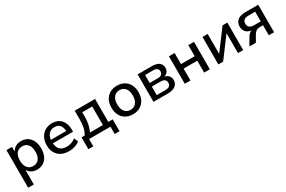

<svg xmlns="http://www.w3.org/2000/svg" viewBox="113 -1635 4399 2953"><g transform="rotate(-30 2312.5 -158.5)"><path d="M77 180V-488H176V-405Q197 -447 240 -472Q283 -497 339 -497Q404 -497 452.5 -466Q501 -435 527.5 -378.5Q554 -322 554 -244Q554 -166 527.5 -109Q501 -52 452.5 -21.5Q404 9 339 9Q285 9 242.5 -14.5Q200 -38 178 -79V180ZM314 -69Q377 -69 414.5 -114Q452 -159 452 -244Q452 -329 414.5 -373.5Q377 -418 314 -418Q251 -418 213.5 -373.5Q176 -329 176 -244Q176 -159 213.5 -114Q251 -69 314 -69Z M908 9Q788 9 719 -58.5Q650 -126 650 -243Q650 -318 680.5 -375.5Q711 -433 765 -465Q819 -497 889 -497Q990 -497 1048 -432.5Q1106 -368 1106 -255V-221H748Q759 -69 909 -69Q951 -69 991.5 -82Q1032 -95 1068 -125L1098 -55Q1065 -25 1013 -8Q961 9 908 9ZM893 -426Q830 -426 793 -387Q756 -348 748 -283H1021Q1018 -351 985 -388.5Q952 -426 893 -426Z M1176 130V-80H1230Q1262 -128 1276 -191.5Q1290 -255 1290 -346V-488H1651V-80H1729V130H1643V0H1263V130ZM1324 -80H1555V-409H1378V-325Q1378 -256 1364 -191Q1350 -126 1324 -80Z M2043 9Q1969 9 1915 -22Q1861 -53 1831.5 -109.5Q1802 -166 1802 -244Q1802 -322 1831.5 -378.5Q1861 -435 1915 -466Q1969 -497 2043 -497Q2115 -497 2169 -466Q2223 -435 2253 -378.5Q2283 -322 2283 -244Q2283 -166 2253 -109.5Q2223 -53 2169 -22Q2115 9 2043 9ZM2043 -69Q2105 -69 2143 -114Q2181 -159 2181 -244Q2181 -329 2143 -373.5Q2105 -418 2043 -418Q1980 -418 1942 -373.5Q1904 -329 1904 -244Q1904 -159 1942 -114Q1980 -69 2043 -69Z M2407 0V-488H2656Q2746 -488 2787.5 -454.5Q2829 -421 2829 -360Q2829 -322 2807.5 -293.5Q2786 -265 2749 -252Q2795 -241 2820 -210Q2845 -179 2845 -136Q2845 -73 2798 -36.5Q2751 0 2664 0ZM2502 -281H2649Q2690 -281 2712.5 -300Q2735 -319 2735 -352Q2735 -386 2712.5 -404Q2690 -422 2649 -422H2502ZM2502 -65H2658Q2752 -65 2752 -141Q2752 -216 2658 -216H2502Z M2963 0V-488H3064V-291H3307V-488H3408V0H3307V-211H3064V0Z M3559 0V-488H3651V-134L3915 -488H4000V0H3908V-353L3644 0Z M4111 0 4185 -128Q4214 -180 4261 -197Q4199 -207 4166 -243.5Q4133 -280 4133 -339Q4133 -407 4179 -447.5Q4225 -488 4316 -488H4549V0H4455V-178H4392Q4357 -178 4332 -159.5Q4307 -141 4291 -114L4226 0ZM4337 -247H4455V-419H4337Q4282 -419 4256 -396.5Q4230 -374 4230 -334Q4230 -293 4256 -270Q4282 -247 4337 -247Z"/></g></svg>

Font: Nunito Sans SemiBold
Style: Regular
Weight: 600
Designer: Vernon Adams
Foundry: Vernon Adams
Version: Version 3.101; ttfautohint (v1.8.4.7-5d5b);gftools[0.9.27]